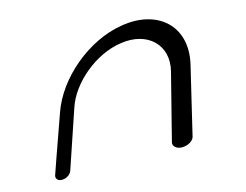

<svg xmlns="http://www.w3.org/2000/svg" viewBox="-59 -520 818 638"><g transform="rotate(-10 349.5 -201.0)"><path d="M554 -28C554 -28 569 -128 589 -266C607 -395 510 -465 385 -432C270 -403 162 -295 134 -183C103 -65 82 19 82 19C79 30 88 40 102 38C117 37 131 26 134 13L184 -192C203 -272 286 -355 373 -375C466 -398 535 -342 521 -254C506 -161 483 -21 483 -21C481 -8 495 3 514 1C535 -1 552 -14 554 -28Z"/></g></svg>

Font: Hi. Perspective
Style: Perspective
Weight: 400
Designer: Mew Too, Robert Jablonski
Foundry: Cannot Into Space Fonts
Version: Version 1.996